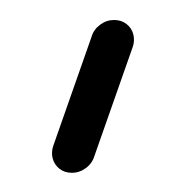

<svg xmlns="http://www.w3.org/2000/svg" viewBox="-20 -104 188 195"><path d="M34.1 44.1 73 -66.7Q75.2 -74.1 81.7 -78.9Q88.1 -83.7 95.9 -83.7Q103.3 -83.7 108.5 -79.6Q113.7 -75.6 115.4 -69.1Q117 -62.6 114.8 -56.3L75.9 54.4Q73.7 61.9 67.2 66.7Q60.7 71.5 53 71.5Q45.6 71.5 40.4 67.4Q35.2 63.3 33.5 56.9Q31.9 50.4 34.1 44.1Z"/></svg>

Font: 26F Galaxy Sans Oblique
Style: Regular
Weight: 400
Italic angle: -5°
Designer: C₂₉H₂₅N₃O₅
Version: Version 1.200;FEAKit 1.0